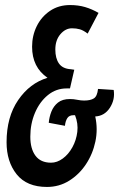

<svg xmlns="http://www.w3.org/2000/svg" viewBox="-20 -730 471 760"><path d="M166 10Q86 10 46 -40Q6 -90 6 -167Q6 -267 52 -334Q98 -401 168 -422Q107 -464 107 -545Q107 -589 125.5 -626.5Q144 -664 178 -687Q212 -710 257 -710Q290 -710 317 -702Q344 -694 370 -679L327 -597Q310 -610 296 -614Q282 -618 265 -618Q239 -618 219 -594.5Q199 -571 199 -534Q199 -499 213.5 -478.5Q228 -458 260 -456L274 -454L257 -380H244Q202 -380 169.5 -353.5Q137 -327 118.5 -283.5Q100 -240 100 -189Q100 -141 120.5 -113.5Q141 -86 182 -86Q206 -86 228.5 -102.5Q251 -119 266.5 -147Q282 -175 286 -208Q290 -241 277 -274Q274 -274 271 -274Q254 -274 246.5 -262.5Q239 -251 237 -232L173 -244Q175 -267 183.5 -288.5Q192 -310 209.5 -324Q227 -338 257 -338Q271 -338 285.5 -335Q300 -332 313 -332Q338 -332 351.5 -340.5Q365 -349 368 -378L430 -374Q436 -336 415 -303.5Q394 -271 357 -269Q368 -219 357.5 -169.5Q347 -120 320 -79.5Q293 -39 253.5 -14.5Q214 10 166 10Z"/></svg>

Font: Georama ExtraCondensed SemiBold
Style: Italic
Weight: 600
Width: 2
Italic angle: -9°
Designer: Jean-Baptiste Levee
Foundry: Production Type
Version: Version 1.000